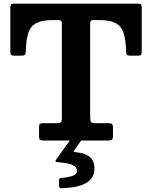

<svg xmlns="http://www.w3.org/2000/svg" viewBox="-20 -770 832 1052"><path d="M303.5 247V218.5Q303.5 210 307.5 207.8Q311.5 205.5 319 205Q349.5 202.5 375.5 194.5Q401.5 186.5 401.5 165Q401.5 147.5 385.8 138.2Q370 129 346.8 125Q323.5 121 301 119Q286.5 117.5 284.5 114.2Q282.5 111 287.5 104.5L365.5 -4Q369 -9 378 -9H415Q426.5 -9 427.2 -7Q428 -5 424 1L389.5 50Q383 58.5 384.2 61Q385.5 63.5 399 64.5Q443.5 68 470.5 89Q497.5 110 497.5 152Q497.5 186.5 480.5 208Q463.5 229.5 436 240.8Q408.5 252 377 256.2Q345.5 260.5 316 261.5Q303.5 262 303.5 247ZM194 -23V-74Q194 -87.5 198.5 -91.2Q203 -95 216 -95H290Q308.5 -95 313.8 -100.2Q319 -105.5 319 -125V-639.5Q319 -651 315 -655.5Q311 -660 299.5 -660H271.5Q213.5 -660 181.5 -644.8Q149.5 -629.5 136.2 -592.5Q123 -555.5 121.5 -489.5Q121 -474.5 116.2 -469.8Q111.5 -465 95.5 -465H58Q44.5 -465 40.5 -470Q36.5 -475 36.5 -488V-722.5Q36.5 -739 39.8 -744.5Q43 -750 59.5 -750H736Q749 -750 752.8 -745.2Q756.5 -740.5 756.5 -726.5V-487Q756.5 -472 751.8 -468.5Q747 -465 731.5 -465H696Q679 -465 675 -470.2Q671 -475.5 671 -490.5Q669 -556.5 655.8 -593.2Q642.5 -630 610.8 -645Q579 -660 521.5 -660H493Q480.5 -660 477.2 -655.2Q474 -650.5 474 -638.5V-129.5Q474 -108 478.5 -101.5Q483 -95 504 -95H574Q590 -95 594.5 -90Q599 -85 599 -69V-24.5Q599 -8 592.2 -4Q585.5 0 570.5 0H219Q203.5 0 198.8 -3.8Q194 -7.5 194 -23Z"/></svg>

Font: Besley*
Style: Bold
Weight: 700
Designer: Owen Earl
Foundry: indestructible type*
Version: Version 2.000; ttfautohint (v1.8.3)